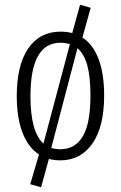

<svg xmlns="http://www.w3.org/2000/svg" viewBox="-20 -668 512 813"><path d="M421 -263Q421 -132 371.5 -60.5Q322 11 235 11Q210 11 187 5L154 125L108 112L145 -14Q99 -44 75 -107Q51 -170 51 -261Q51 -393 100 -463.5Q149 -534 236 -534Q262 -534 286 -528L319 -648L364 -635L329 -509Q374 -480 397.5 -418Q421 -356 421 -263ZM164 -60 276 -481Q258 -487 236 -487Q109 -487 109 -261Q109 -109 164 -60ZM363 -263Q363 -343 349.5 -391.5Q336 -440 308 -464L197 -41Q217 -36 235 -36Q298 -36 330.5 -90.5Q363 -145 363 -263Z"/></svg>

Font: Fira Sans Extra Condensed Light
Style: Regular
Weight: 300
Width: 1
Designer: Carrois Corporate & Edenspiekermann AG
Foundry: Carrois Corporate GbR & Edenspiekermann AG
Version: Version 4.203